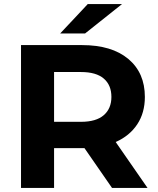

<svg xmlns="http://www.w3.org/2000/svg" viewBox="-20 -921 775 941"><path d="M83 0V-700H382Q528 -700 609 -632Q690 -564 690 -446Q690 -368 652.5 -311.5Q615 -255 547 -225L703 0H529L394 -195Q390 -195 386 -195H245V0ZM245 -324H377Q451 -324 488.5 -356.5Q526 -389 526 -446Q526 -504 488.5 -536Q451 -568 377 -568H245ZM275 -757 410 -901H578L397 -757Z"/></svg>

Font: Montserrat
Style: Bold
Weight: 700
Designer: Julieta Ulanovsky
Foundry: Julieta Ulanovsky
Version: Version 9.000; ttfautohint (v1.8.4.7-5d5b)